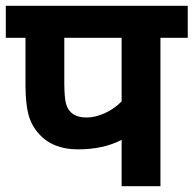

<svg xmlns="http://www.w3.org/2000/svg" viewBox="-20 -642 667 662"><path d="M201.7 -511.7V-353Q202.1 -303.7 208 -283.2Q221.7 -236.3 279.8 -236.8Q309.6 -237.3 341.8 -252Q374 -266.6 399.4 -292.5V-511.7ZM67.9 -344.7V-511.7H0V-622.1H627.4V-511.7H533.2V0H399.4V-159.7Q335.9 -127 248.5 -127Q161.1 -127 112.8 -182.1Q87.9 -210.4 78.1 -247.1Q68.4 -283.7 67.9 -344.7Z"/></svg>

Font: NotoSans-Bold
Style: Bold
Weight: 700
Designer: Monotype Design team
Foundry: Monotype Imaging Inc.
Version: Version 1.04